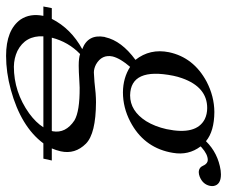

<svg xmlns="http://www.w3.org/2000/svg" viewBox="-104 -404 726 613"><g transform="rotate(90 258.5 -97.0)"><path d="M363.8 -266.1Q383.8 -361.3 332 -388.2Q315.9 -396 296.4 -396Q229.5 -396 201.2 -315.9Q196.3 -302.2 193.4 -288.1Q166 -151.4 255.9 -149.9Q305.7 -149.9 338.4 -201.2Q355.5 -229 363.8 -266.1ZM501.5 -369.1Q486.3 -369.1 480 -383.8Q479.5 -385.3 479 -386.2Q472.7 -397.5 462.4 -397.9Q444.3 -397.9 422.4 -378.4Q419.9 -376 418.9 -375Q448.2 -336.4 439.5 -286.6Q438.5 -281.2 437.5 -275.9Q419.4 -191.9 339.8 -150.4Q294.9 -127 246.1 -127Q200.2 -127.4 165 -149.9Q138.2 -119.1 131.8 -94.2Q124.5 -59.6 157.2 -41Q170.4 -34.2 183.1 -34.2Q186 -34.2 212.9 -36.1Q252.4 -41 277.8 -41Q378.4 -40.5 410.2 -8.8Q444.8 25.9 434.6 71.8Q431.2 86.4 425.3 100.1H463.9L458 127H409.2Q356 198.7 237.8 231Q182.1 246.1 129.9 246.1Q46.9 246.1 13.7 199.7Q-6.3 169.4 2 127.9V127H-27.8L-22.5 100.1H11.7Q42.5 39.1 108.4 2.9Q60.1 -15.1 69.3 -67.9Q69.8 -69.8 70.3 -70.8Q82 -122.6 142.6 -167Q106 -213.4 118.2 -273.9Q134.8 -352.5 211.9 -394Q258.8 -418.5 309.1 -418.9Q370.6 -418.5 402.3 -392.1Q440.4 -430.7 495.6 -439Q502.9 -439.9 508.3 -439.9Q541.5 -439.9 545.4 -416Q545.9 -410.2 544.9 -404.8Q540 -381.8 515.6 -372.1Q507.8 -369.1 501.5 -369.1ZM369.6 100.1Q370.1 98.6 370.6 97.2Q377.9 55.7 335.9 27.8Q306.6 10.7 231.4 11.2Q226.1 11.2 210 12.2Q178.7 14.2 161.1 14.2Q136.7 14.2 124 9.8Q85.4 46.9 71.8 100.1ZM357.9 127H67.4Q64.5 184.6 114.3 210Q137.2 220.7 164.1 221.2Q245.1 221.2 313.5 172.4Q342.8 150.9 357.9 127Z"/></g></svg>

Font: Linux Libertine Display Slanted O
Style: Slanted
Weight: 400
Designer: Philipp H. Poll
Foundry: Philipp H. Poll
Version: Version 5.0.9